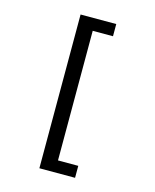

<svg xmlns="http://www.w3.org/2000/svg" viewBox="-112 -708 723 893"><g transform="rotate(15 250.0 -261.0)"><path d="M164.1 -630.9H335.9V-572.3H238.3V51.8H335.9V109.4H164.1Z"/></g></svg>

Font: BabelStone Marchen
Style: Regular
Weight: 400
Designer: Andrew West
Foundry: Andrew West
Version: Version 9.003 2021-11-11